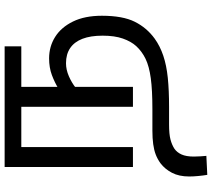

<svg xmlns="http://www.w3.org/2000/svg" viewBox="-63 -531 915 829"><g transform="rotate(-90 394.5 -116.5)"><path d="M557 -362Q608 -362 649.5 -336Q691 -310 716 -259Q741 -208 741 -134Q741 -44 715 8Q689 60 642 94Q610 117 568.5 131Q527 145 473 150.5Q419 156 347 156H272Q230 156 207 162Q184 168 167 179Q151 190 142 210Q133 230 133 263Q133 278 134 291.5Q135 305 136 317L54 321Q51 303 49 281.5Q47 260 47 243Q47 199 63 168.5Q79 138 104 119Q122 106 141.5 98.5Q161 91 186.5 87.5Q212 84 245 84H338Q420 84 471.5 77Q523 70 555 54.5Q587 39 610 14Q630 -8 642.5 -43.5Q655 -79 655 -131Q655 -183 641.5 -218Q628 -253 601.5 -271Q575 -289 536 -289Q508 -289 479.5 -276.5Q451 -264 430 -247L427 -322Q453 -338 485 -350Q517 -362 557 -362ZM88 0V-554H609V-482H434V0H348V-482H174V0Z"/></g></svg>

Font: utamil15
Style: Book
Weight: 400
Designer: Jelle Bosma - Monotype Design Team
Foundry: Monotype Imaging Inc.
Version: Version 2.003